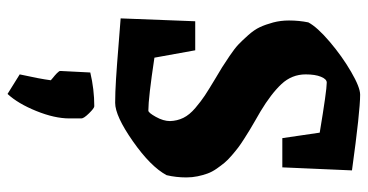

<svg xmlns="http://www.w3.org/2000/svg" viewBox="-246 -412 947 494"><g transform="rotate(90 227.0 -165.5)"><path d="M245.1 11.2Q219.2 11.2 184.1 9Q148.9 6.8 95.5 2.4Q42 -2 27.8 -2.9L35.2 -194.8H109.9L128.9 -89.8Q232.4 -74.2 265.1 -74.2Q270.5 -74.2 281.2 -93.5Q292 -112.8 292 -129.9Q291.5 -148.4 283.7 -164.3Q275.9 -180.2 258.3 -195.1Q240.7 -210 226.3 -219.5Q211.9 -229 185.1 -245.1Q163.6 -257.8 153.8 -263.9Q144 -270 124.5 -283.2Q105 -296.4 95 -305.9Q85 -315.4 71 -331.1Q57.1 -346.7 50.3 -361.3Q43.5 -376 38.3 -395.3Q33.2 -414.6 33.2 -436Q33.2 -461.9 38.1 -485.8Q50.3 -508.8 87.9 -540.8Q125.5 -572.8 165.3 -595.9Q205.1 -619.1 224.1 -619.1Q266.6 -619.1 418.9 -598.1L411.1 -418.9H335.9L321.8 -515.1Q213.4 -533.2 192.9 -533.2Q184.1 -533.2 178 -518.3Q171.9 -503.4 171.9 -479Q171.9 -443.4 196.8 -416.7Q221.7 -390.1 267.1 -362.8Q273.9 -358.9 290.3 -349.4Q306.6 -339.8 314.5 -335.2Q322.3 -330.6 337.2 -321Q352.1 -311.5 360.1 -305.4Q368.2 -299.3 380.4 -288.8Q392.6 -278.3 399.4 -270Q406.2 -261.7 414.6 -249.8Q422.9 -237.8 427 -226.3Q431.2 -214.8 434.1 -200.9Q437 -187 437 -171.9Q437 -145.5 431.2 -121.1Q409.2 -80.1 344 -34.4Q278.8 11.2 245.1 11.2ZM222.2 288.1 171.9 256.8Q183.6 203.6 187 176.8Q185.5 175.3 181.6 172.1Q177.7 168.9 174.8 166.5Q171.9 164.1 168.9 161.1Q166 158.2 164.3 155.8Q162.6 153.3 163.1 151.9L167 75.2Q210.4 64.9 253.9 64.9Q258.8 64.9 272 78.4Q285.2 91.8 285.2 98.1V128.9Q285.2 167 266.1 214.1Q247.1 261.2 222.2 288.1Z"/></g></svg>

Font: Grenze
Style: Bold
Weight: 700
Designer: Renata Polastri
Foundry: Omnibus-Type
Version: Version 1.002;PS 001.002;hotconv 1.0.88;makeotf.lib2.5.64775